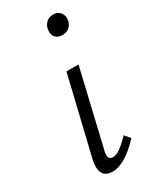

<svg xmlns="http://www.w3.org/2000/svg" viewBox="-168 -675 593 730"><g transform="rotate(-30 128.5 -310.5)"><path d="M155 -577Q155 -598 168 -612Q181 -626 201 -626Q218 -626 229 -615Q240 -604 240 -587Q240 -566 227 -553Q214 -540 194 -540Q176 -540 165.5 -550Q155 -560 155 -577ZM52 -43Q52 -55 55 -70L137 -413H190L112 -82Q109 -72 109 -62Q109 -42 128 -42Q143 -42 161 -55Q179 -68 204 -94L224 -70Q154 5 100 5Q52 5 52 -43Z"/></g></svg>

Font: Ysabeau Infant Semilight
Style: Italic
Weight: 300
Italic angle: -12°
Designer: Christian Thalmann (Catharsis Fonts)
Version: Version 0.003